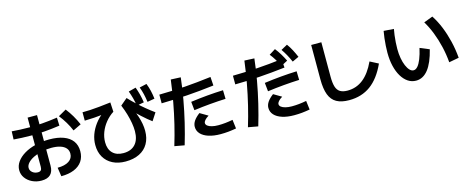

<svg xmlns="http://www.w3.org/2000/svg" viewBox="-43 -1640 6086 2501"><g transform="rotate(-15 3000.0 -389.5)"><path d="M544 -80Q642 -80 697 -116Q752 -152 752 -216Q752 -260 726 -290Q700 -320 650.5 -336Q601 -352 530 -352Q461 -352 397.5 -337.5Q334 -323 284.5 -298Q235 -273 206.5 -241Q178 -209 178 -174Q178 -150 192 -131Q206 -112 229 -100.5Q252 -89 280 -89Q310 -89 322.5 -103Q335 -117 335 -149V-812H462V-132Q462 28 301 28Q232 28 175.5 0.5Q119 -27 85.5 -73.5Q52 -120 52 -178Q52 -238 89 -290Q126 -342 191.5 -381.5Q257 -421 344.5 -443Q432 -465 532 -465Q645 -465 724 -435.5Q803 -406 844 -350Q885 -294 885 -213Q885 -134 846.5 -77.5Q808 -21 735.5 9Q663 39 562 39ZM322 -574Q262 -574 197 -577Q132 -580 85 -584L89 -693Q136 -689 200 -686Q264 -683 322 -683Q409 -683 500 -690Q591 -697 704 -713L708 -604Q594 -588 502.5 -581Q411 -574 322 -574ZM870 -496Q845 -556 810.5 -613.5Q776 -671 734 -724L841 -785Q884 -730 917.5 -673Q951 -616 980 -549Z M1423 71Q1323 71 1249 33Q1175 -5 1134.5 -74.5Q1094 -144 1094 -239Q1094 -310 1118.5 -378Q1143 -446 1189.5 -508.5Q1236 -571 1303 -623L1318 -602Q1236 -591 1171.5 -586.5Q1107 -582 1044 -581V-694Q1095 -694 1149 -697Q1203 -700 1270 -706.5Q1337 -713 1427 -724L1434 -597Q1372 -557 1325 -499Q1278 -441 1252.5 -374.5Q1227 -308 1227 -240Q1227 -146 1278.5 -94Q1330 -42 1423 -42Q1527 -42 1583.5 -104Q1640 -166 1640 -281Q1640 -332 1630 -391Q1620 -450 1601 -515Q1582 -580 1554 -647L1646 -725Q1690 -678 1742.5 -629Q1795 -580 1851.5 -533.5Q1908 -487 1962 -448L1895 -345Q1867 -366 1835.5 -392Q1804 -418 1766.5 -452.5Q1729 -487 1682 -533L1693 -555Q1719 -499 1736 -446.5Q1753 -394 1761.5 -345.5Q1770 -297 1770 -251Q1770 -151 1728.5 -78.5Q1687 -6 1609 32.5Q1531 71 1423 71ZM1750 -594Q1741 -651 1728 -699.5Q1715 -748 1696 -799L1795 -825Q1814 -774 1827 -723.5Q1840 -673 1849 -613ZM1897 -606Q1889 -664 1877.5 -713Q1866 -762 1847 -813L1944 -835Q1964 -784 1976 -733.5Q1988 -683 1995 -623Z M2085 42Q2126 -93 2159.5 -231.5Q2193 -370 2219.5 -514.5Q2246 -659 2265 -809L2398 -803Q2382 -658 2355.5 -511Q2329 -364 2294.5 -219Q2260 -74 2218 66ZM2070 -657Q2163 -659 2248 -662Q2333 -665 2416 -671Q2499 -677 2587 -686Q2675 -695 2773 -707L2781 -590Q2679 -578 2589 -569Q2499 -560 2414.5 -554.5Q2330 -549 2246 -545.5Q2162 -542 2070 -540ZM2710 47Q2617 47 2549 25Q2481 3 2444 -37Q2407 -77 2407 -132Q2407 -172 2432.5 -210.5Q2458 -249 2512 -290L2619 -227Q2583 -205 2565 -184Q2547 -163 2547 -145Q2547 -124 2567 -108Q2587 -92 2624 -82.5Q2661 -73 2710 -73Q2757 -73 2805 -78Q2853 -83 2906 -93L2921 27Q2865 37 2814.5 42Q2764 47 2710 47ZM2447 -459Q2563 -475 2671.5 -484.5Q2780 -494 2886 -498L2889 -381Q2788 -377 2678 -367.5Q2568 -358 2459 -343Z M3075 52Q3116 -83 3149.5 -221.5Q3183 -360 3209.5 -504.5Q3236 -649 3255 -799L3388 -793Q3372 -648 3345.5 -501Q3319 -354 3284.5 -209Q3250 -64 3208 76ZM3060 -647Q3148 -648 3229.5 -651.5Q3311 -655 3390.5 -660Q3470 -665 3552.5 -673Q3635 -681 3727 -692L3736 -576Q3641 -565 3555.5 -557Q3470 -549 3390 -543.5Q3310 -538 3229 -534.5Q3148 -531 3060 -530ZM3700 57Q3607 57 3539 35Q3471 13 3434 -27Q3397 -67 3397 -122Q3397 -162 3422.5 -200.5Q3448 -239 3502 -280L3609 -217Q3573 -195 3555 -174Q3537 -153 3537 -135Q3537 -114 3557 -98Q3577 -82 3614 -72.5Q3651 -63 3700 -63Q3747 -63 3795 -68Q3843 -73 3896 -83L3911 37Q3855 47 3804.5 52Q3754 57 3700 57ZM3437 -449Q3553 -465 3661.5 -474.5Q3770 -484 3876 -488L3879 -371Q3778 -367 3668 -357.5Q3558 -348 3449 -333ZM3704 -607Q3677 -661 3651.5 -703.5Q3626 -746 3593 -787L3678 -840Q3712 -797 3739.5 -752Q3767 -707 3793 -654ZM3860 -623Q3836 -678 3811.5 -722Q3787 -766 3758 -808L3844 -855Q3876 -811 3900.5 -764.5Q3925 -718 3948 -664Z M4443 53Q4338 53 4273 16.5Q4208 -20 4178 -99Q4148 -178 4148 -307V-770H4285V-307Q4285 -220 4301 -169Q4317 -118 4354.5 -95.5Q4392 -73 4454 -73Q4573 -73 4665.5 -146Q4758 -219 4826 -366L4938 -308Q4854 -124 4732.5 -35.5Q4611 53 4443 53Z M5350 33Q5290 33 5241 0Q5192 -33 5156 -93Q5120 -153 5100.5 -235Q5081 -317 5081 -415Q5081 -457 5084 -507.5Q5087 -558 5093 -609Q5099 -660 5107 -703L5243 -693Q5236 -658 5230 -611.5Q5224 -565 5221 -517Q5218 -469 5218 -429Q5218 -362 5228.5 -303.5Q5239 -245 5258 -200.5Q5277 -156 5301 -131Q5325 -106 5353 -106Q5382 -106 5408.5 -136Q5435 -166 5458.5 -224.5Q5482 -283 5501 -368L5626 -316Q5583 -142 5514 -54.5Q5445 33 5350 33ZM5827 -87Q5818 -195 5793.5 -299.5Q5769 -404 5732 -499Q5695 -594 5647 -673L5768 -719Q5821 -638 5860 -541.5Q5899 -445 5925 -337Q5951 -229 5961 -112Z"/></g></svg>

Font: M PLUS 2
Style: Bold
Weight: 700
Designer: Coji Morishita
Foundry: UNDERFOREST DESIGN
Version: Version 1.001